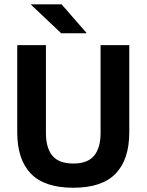

<svg xmlns="http://www.w3.org/2000/svg" viewBox="-20 -846 672 880"><path d="M316 14.5Q184 14.5 121.5 -50.2Q59 -115 59 -239.5V-639H190.5V-236.5Q190.5 -168 220.2 -132.2Q250 -96.5 316 -96.5Q381.5 -96.5 411.2 -132.2Q441 -168 441 -236.5V-639H572.5V-239.5Q572.5 -115 510 -50.2Q447.5 14.5 316 14.5ZM262.5 -826 376.5 -695V-693.5H260.5L122 -824.5V-826Z"/></svg>

Font: Anek Tamil SemiBold
Style: Regular
Weight: 600
Version: Version 1.003